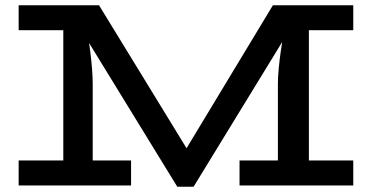

<svg xmlns="http://www.w3.org/2000/svg" viewBox="-20 -706 1415 731"><path d="M655 5 231 -686H357L728 -80L700 5ZM51 0V-95H479V0ZM221 -53V-686H296Q300 -669 304.5 -641Q309 -613 314 -579.5Q319 -546 323.5 -511Q328 -476 330.5 -443.5Q333 -411 333 -385V-53ZM51 -591V-686H331V-591ZM892 0V-95H1325V0ZM675 5 653 -80 1019 -686H1140L717 5ZM1038 -53V-385Q1038 -411 1041 -443.5Q1044 -476 1049 -511Q1054 -546 1060.5 -579.5Q1067 -613 1073 -641Q1079 -669 1083 -686H1156V-53ZM1040 -591V-686H1325V-591Z"/></svg>

Font: BioRhyme SemiExpanded Medium
Style: Regular
Weight: 500
Width: 6
Designer: Aoife Mooney
Foundry: Aoife Mooney Type
Version: Version 1.600;gftools[0.9.33]